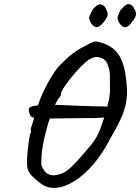

<svg xmlns="http://www.w3.org/2000/svg" viewBox="-20 -869 683 935"><path d="M186 -292Q180 -292 171.5 -292.5Q163 -293 154 -296Q139 -295 134 -299.5Q129 -304 125 -311Q116 -337 123.5 -344.5Q131 -352 165 -356Q178 -359 207.5 -359Q237 -359 274 -357.5Q311 -356 348.5 -354.5Q386 -353 416 -352Q446 -351 461 -351Q484 -351 494 -350.5Q504 -350 513 -340Q527 -325 523.5 -310.5Q520 -296 498 -298Q491 -297 473.5 -296Q456 -295 438 -294Q434 -294 411 -294Q388 -294 354.5 -293.5Q321 -293 286.5 -292.5Q252 -292 224.5 -292Q197 -292 186 -292ZM179 25Q142 -3 128 -21Q114 -39 112 -61Q110 -79 112.5 -110Q115 -141 119 -171Q123 -201 126 -216Q131 -221 130.5 -229.5Q130 -238 130 -238Q129 -243 137 -264.5Q145 -286 152 -320Q172 -380 190.5 -420.5Q209 -461 227 -490Q245 -519 263 -543Q304 -585 333 -607.5Q362 -630 393 -644Q413 -656 430 -663Q447 -670 458 -665Q514 -653 545.5 -618.5Q577 -584 590 -514Q597 -470 598.5 -434.5Q600 -399 593 -364.5Q586 -330 567.5 -289Q549 -248 516 -193Q479 -120 434 -68Q389 -16 342.5 13Q296 42 253 45.5Q210 49 179 25ZM248 -16Q271 -19 290 -28.5Q309 -38 329.5 -58Q350 -78 379 -111Q405 -141 422 -161.5Q439 -182 451 -203.5Q463 -225 473.5 -255Q484 -285 498 -333Q506 -363 510 -381.5Q514 -400 515 -415Q516 -430 515.5 -451Q515 -472 515 -508Q514 -525 508 -544.5Q502 -564 494 -573Q484 -584 465.5 -589.5Q447 -595 425 -585Q413 -580 394 -563.5Q375 -547 355 -524.5Q335 -502 317 -479Q299 -456 288 -438Q277 -420 277 -413Q277 -413 276.5 -408Q276 -403 272 -398Q259 -384 244 -349.5Q229 -315 215.5 -271Q202 -227 193 -183.5Q184 -140 182 -107Q181 -84 181 -73.5Q181 -63 184.5 -56.5Q188 -50 196 -37Q202 -27 217.5 -20Q233 -13 248 -16ZM567 -749Q560 -756 555.5 -768Q551 -780 552 -784Q554 -789 559.5 -804Q565 -819 571 -824Q575 -828 581 -835Q587 -842 591 -843Q603 -853 615.5 -847Q628 -841 634 -825Q646 -808 641.5 -793.5Q637 -779 622 -761Q605 -737 591.5 -736.5Q578 -736 567 -749ZM433 -745Q424 -753 418.5 -766Q413 -779 414 -784Q416 -792 423.5 -808Q431 -824 438 -830Q441 -832 445.5 -837Q450 -842 454 -843Q464 -850 473 -847.5Q482 -845 489 -837.5Q496 -830 499 -819Q507 -805 503.5 -792.5Q500 -780 486 -763Q470 -742 457 -738Q444 -734 433 -745Z"/></svg>

Font: Caveat Medium
Style: Regular
Weight: 500
Designer: Pablo Impallari
Foundry: Pablo Impallari
Version: Version 2.000